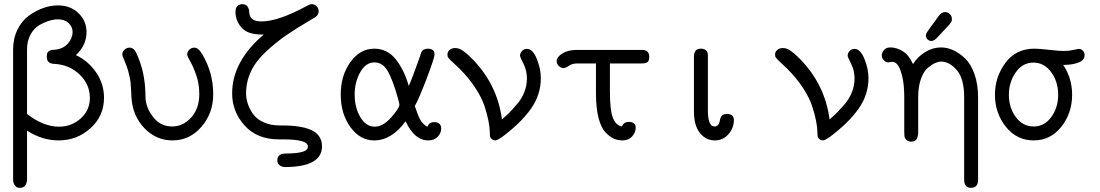

<svg xmlns="http://www.w3.org/2000/svg" viewBox="-20 -670 5290 923"><path d="M43 192V-431Q43 -485 64 -527.5Q85 -570 118.5 -594.5Q152 -619 188 -631.5Q224 -644 259 -644Q319 -644 357.5 -606.5Q396 -569 396 -516Q396 -453 345 -405Q403 -378 441.5 -323Q480 -268 480 -200Q480 -112 415 -53.5Q350 5 262 5Q183 5 110 -42V187Q110 233 76 233Q69 233 63 231Q57 229 50 219Q43 209 43 192ZM110 -122Q189 -61 263 -61Q324 -61 368 -100.5Q412 -140 412 -199Q412 -265 362 -312.5Q312 -360 239 -363Q205 -365 205 -396Q205 -407 207 -414Q209 -421 215 -424Q221 -427 224 -428.5Q227 -430 235 -430.5Q243 -431 244 -431Q284 -435 306.5 -461Q329 -487 329 -516Q329 -541 310 -559Q291 -577 258 -577Q239 -577 216 -570Q193 -563 168 -548.5Q143 -534 126.5 -503.5Q110 -473 110 -432Z M568 -409Q568 -422 579 -431.5Q590 -441 602 -441Q623 -441 635 -416Q658 -366 667.5 -320.5Q677 -275 678.5 -234Q680 -193 680 -191Q687 -141 721 -101.5Q755 -62 808 -62Q860 -62 899 -105Q938 -148 938 -218Q938 -267 923.5 -308.5Q909 -350 894.5 -375Q880 -400 880 -408Q880 -422 890.5 -431.5Q901 -441 914 -441Q934 -441 953 -408Q1005 -320 1005 -217Q1005 -126 948.5 -60.5Q892 5 809 5Q731 5 674.5 -53.5Q618 -112 612 -200Q612 -203 610.5 -232Q609 -261 607.5 -276Q606 -291 598 -322Q590 -353 576 -384Q568 -400 568 -409Z M1096 -221Q1096 -375 1248 -504H1238Q1170 -504 1141 -537.5Q1112 -571 1112 -613Q1112 -633 1122 -641.5Q1132 -650 1145 -650Q1153 -650 1159.5 -647Q1166 -644 1169 -640Q1172 -636 1174.5 -630Q1177 -624 1177.5 -619.5Q1178 -615 1178 -610L1179 -605Q1183 -567 1237 -567Q1318 -567 1456 -642Q1470 -650 1479 -650Q1493 -650 1502.5 -639.5Q1512 -629 1512 -616Q1512 -610 1510 -605Q1508 -600 1505.5 -596.5Q1503 -593 1498 -589Q1493 -585 1490 -583.5Q1487 -582 1481.5 -579Q1476 -576 1475 -575Q1403 -533 1356 -500.5Q1309 -468 1260 -423Q1211 -378 1187 -328Q1163 -278 1163 -221Q1163 -197 1171 -172Q1179 -147 1196 -122.5Q1213 -98 1246.5 -82.5Q1280 -67 1324 -67H1335Q1472 -67 1510 -20Q1528 1 1528 33Q1528 131 1356 133H1352Q1336 133 1327 126.5Q1318 120 1315.5 113.5Q1313 107 1313 100Q1313 79 1334 70Q1339 68 1373 67.5Q1407 67 1433.5 60Q1460 53 1460 34Q1460 0 1341 0H1320Q1216 0 1156 -66.5Q1096 -133 1096 -221Z M1618 -216Q1618 -307 1664.5 -371.5Q1711 -436 1779 -436Q1842 -436 1882.5 -385Q1923 -334 1945 -257Q1952 -271 1967 -311Q1982 -351 1994 -385Q2006 -419 2006 -420Q2015 -436 2037 -436Q2069 -436 2069 -408Q2069 -392 2031.5 -293.5Q1994 -195 1974 -160Q1975 -158 1980 -144Q1985 -130 1987 -124Q1989 -118 1995 -105Q2001 -92 2006 -85.5Q2011 -79 2019 -71.5Q2027 -64 2035 -61Q2042 -83 2069 -83Q2083 -83 2092 -75Q2101 -67 2101 -53Q2101 -30 2084 -12.5Q2067 5 2039 5Q1972 5 1930 -87Q1862 5 1779 5Q1711 5 1664.5 -59Q1618 -123 1618 -216ZM1685 -216Q1685 -152 1712.5 -106.5Q1740 -61 1781 -61Q1821 -61 1860.5 -105.5Q1900 -150 1900 -167Q1900 -172 1892 -201Q1868 -286 1844 -328Q1820 -370 1780 -370Q1738 -370 1711.5 -322.5Q1685 -275 1685 -216Z M2131 -408Q2131 -421 2141.5 -430Q2152 -439 2168 -439Q2178 -439 2187 -436Q2196 -433 2207 -425Q2218 -417 2222 -413.5Q2226 -410 2239 -398L2252 -385Q2371 -263 2393 -96Q2415 -115 2427.5 -127.5Q2440 -140 2464 -167.5Q2488 -195 2500.5 -227Q2513 -259 2513 -293Q2513 -331 2496.5 -363.5Q2480 -396 2480 -402Q2480 -415 2489.5 -425Q2499 -435 2513 -435Q2541 -435 2560.5 -387Q2580 -339 2580 -295Q2580 -215 2533 -148Q2486 -81 2396 -13Q2370 5 2361 5Q2342 4 2336 -13Q2335 -15 2334.5 -37Q2334 -59 2328 -89.5Q2322 -120 2309.5 -159Q2297 -198 2266 -246Q2235 -294 2190 -339Q2177 -351 2164.5 -363Q2152 -375 2147 -379.5Q2142 -384 2137.5 -389.5Q2133 -395 2132 -398.5Q2131 -402 2131 -408Z M2656 -376Q2656 -396 2683.5 -413Q2711 -430 2751 -430H3067Q3101 -430 3101 -397Q3101 -376 3091.5 -370.5Q3082 -365 3065 -365H2912V-231Q2912 -138 2927 -102Q2942 -66 2970 -62Q2978 -84 3003 -84Q3036 -84 3036 -55Q3036 -34 3019 -14.5Q3002 5 2972 5Q2950 5 2930 -4Q2910 -13 2889.5 -35Q2869 -57 2857 -104.5Q2845 -152 2845 -219V-365H2754Q2731 -365 2715.5 -354Q2700 -343 2689 -343Q2676 -343 2666 -353Q2656 -363 2656 -376Z M3316 -134V-398Q3316 -436 3349 -436Q3383 -436 3383 -404V-139Q3383 -62 3415 -62Q3434 -62 3440 -87Q3440 -88 3441 -93.5Q3442 -99 3443.5 -102.5Q3445 -106 3448 -111Q3451 -116 3457.5 -119Q3464 -122 3473 -122H3475Q3508 -122 3508 -92Q3508 -55 3482 -25Q3456 5 3416 5Q3373 5 3344.5 -31Q3316 -67 3316 -134Z M3706 -408Q3706 -421 3716.5 -430Q3727 -439 3743 -439Q3753 -439 3762 -436Q3771 -433 3782 -425Q3793 -417 3797 -413.5Q3801 -410 3814 -398L3827 -385Q3946 -263 3968 -96Q3990 -115 4002.5 -127.5Q4015 -140 4039 -167.5Q4063 -195 4075.5 -227Q4088 -259 4088 -293Q4088 -331 4071.5 -363.5Q4055 -396 4055 -402Q4055 -415 4064.5 -425Q4074 -435 4088 -435Q4116 -435 4135.5 -387Q4155 -339 4155 -295Q4155 -215 4108 -148Q4061 -81 3971 -13Q3945 5 3936 5Q3917 4 3911 -13Q3910 -15 3909.5 -37Q3909 -59 3903 -89.5Q3897 -120 3884.5 -159Q3872 -198 3841 -246Q3810 -294 3765 -339Q3752 -351 3739.5 -363Q3727 -375 3722 -379.5Q3717 -384 3712.5 -389.5Q3708 -395 3707 -398.5Q3706 -402 3706 -408Z M4431 -499Q4431 -501 4431.5 -503Q4432 -505 4433 -508Q4434 -511 4435.5 -513.5Q4437 -516 4440 -520Q4443 -524 4445.5 -528Q4448 -532 4453 -539Q4458 -546 4463 -552.5Q4468 -559 4476 -570Q4484 -581 4491 -591Q4506 -612 4523 -612Q4536 -612 4546 -602.5Q4556 -593 4556 -578Q4556 -575 4555.5 -572Q4555 -569 4554 -566.5Q4553 -564 4550 -560Q4547 -556 4544 -552.5Q4541 -549 4535 -542.5Q4529 -536 4523.5 -530Q4518 -524 4507.5 -513Q4497 -502 4488 -492Q4471 -473 4458 -473Q4447 -473 4439 -480.5Q4431 -488 4431 -499ZM4261 -442Q4290 -442 4320 -423.5Q4350 -405 4369 -362Q4392 -398 4428 -420Q4464 -442 4504 -442Q4533 -442 4562 -429Q4591 -416 4619 -389.5Q4647 -363 4664.5 -314Q4682 -265 4682 -200V193Q4682 233 4648 233Q4615 233 4615 193V-203Q4615 -292 4579.5 -333Q4544 -374 4504 -374Q4492 -374 4476.5 -367.5Q4461 -361 4441 -344.5Q4421 -328 4407.5 -291.5Q4394 -255 4394 -204V-36V-30Q4393 -23 4392.5 -19Q4392 -15 4390 -9Q4388 -3 4385 1Q4382 5 4375.5 8Q4369 11 4361 11Q4349 11 4339.5 4Q4330 -3 4328 -15Q4327 -22 4327 -37V-203Q4327 -264 4317 -304Q4307 -344 4295 -358.5Q4283 -373 4270 -373Q4267 -373 4261 -371.5Q4255 -370 4251 -370Q4239 -370 4229 -380Q4219 -390 4219 -403Q4219 -416 4229 -429Q4239 -442 4261 -442Z M4763 -215Q4763 -300 4813.5 -368Q4864 -436 4952 -436Q4977 -436 5023 -430.5Q5069 -425 5094 -425Q5119 -425 5140.5 -430Q5162 -435 5165 -435Q5178 -435 5186 -426Q5194 -417 5194 -405Q5194 -380 5164 -369Q5134 -358 5094 -358H5091Q5134 -294 5134 -215Q5134 -126 5082 -60.5Q5030 5 4949 5Q4868 5 4815.5 -60.5Q4763 -126 4763 -215ZM4830 -215Q4830 -152 4863.5 -107Q4897 -62 4949 -62Q5001 -62 5034 -107.5Q5067 -153 5067 -215Q5067 -277 5033.5 -323Q5000 -369 4948 -369Q4895 -369 4862.5 -321.5Q4830 -274 4830 -215Z"/></svg>

Font: CMU Typewriter Text
Style: Regular
Weight: 500
Monospace: yes
Version: Version 0.7.0